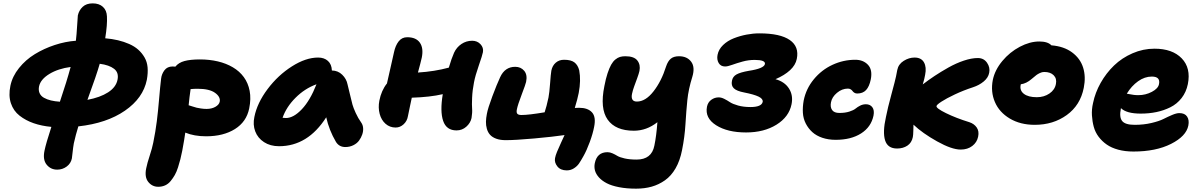

<svg xmlns="http://www.w3.org/2000/svg" viewBox="-20 -817 7170 1144"><path d="M320.8 193.8Q282.2 193.8 258.1 164.3Q233.9 134.8 245.1 81.1Q253.9 37.6 286.1 -61Q228 -66.4 180.7 -82.8Q133.3 -99.1 96.7 -127.7Q60.1 -156.2 44.9 -201.9Q29.8 -247.6 42 -306.2Q53.7 -362.3 93.3 -411.6Q132.8 -460.9 187.5 -494.4Q242.2 -527.8 305.9 -548.8Q369.6 -569.8 432.1 -574.2Q436.5 -610.8 439.5 -662.6Q442.4 -714.4 443.8 -725.1Q450.7 -755.9 472.7 -776.4Q494.6 -796.9 532.2 -796.9Q570.8 -796.9 593.3 -776.1Q615.7 -755.4 617.2 -719.2Q620.1 -669.9 606.9 -588.9Q647.9 -585.4 683.1 -577.1Q718.3 -568.8 749.8 -554.9Q781.2 -541 803.5 -521.2Q825.7 -501.5 841.1 -475.1Q856.4 -448.7 859.4 -415.8Q862.3 -382.8 855 -341.8Q833 -232.4 724.4 -157.5Q615.7 -82.5 446.8 -64Q431.2 -14.2 419.9 37.1Q415.5 61.5 412.4 92Q409.2 122.6 408.2 127Q402.3 156.7 377.4 175.3Q352.5 193.8 320.8 193.8ZM680.2 -341.8Q689 -384.3 659.7 -407Q630.4 -429.7 574.2 -437Q556.2 -372.6 501 -222.2Q576.7 -236.3 624 -266.8Q671.4 -297.4 680.2 -341.8ZM212.9 -303.2Q208 -279.8 215.8 -262.2Q223.6 -244.6 241.9 -234.4Q260.3 -224.1 283.7 -218.5Q307.1 -212.9 336.9 -210.9Q378.4 -334 400.9 -418Q326.7 -408.2 274.4 -376.5Q222.2 -344.7 212.9 -303.2Z M922.9 295.9Q886.7 295.9 863.5 267.1Q840.3 238.3 851.1 186Q857.4 154.3 872.1 110.1Q886.7 65.9 893.1 33.2Q906.7 -33.7 914.3 -94.2Q921.9 -154.8 928 -227.5Q934.1 -300.3 939.9 -348.1Q942.9 -375.5 959.7 -398.2Q976.6 -420.9 1008.8 -420.9Q1020 -420.9 1024.9 -419.9Q1043.9 -443.8 1079.3 -453.4Q1114.7 -462.9 1170.9 -462.9Q1228 -462.9 1277.8 -451.2Q1327.6 -439.5 1367.4 -416Q1407.2 -392.6 1432.9 -357.4Q1458.5 -322.3 1467.5 -275.6Q1476.6 -229 1464.8 -170.9Q1448.7 -91.3 1379.9 -48.1Q1311 -4.9 1208 -4.9Q1137.2 -4.9 1084 -26.9Q1078.6 13.2 1065.9 81.1Q1060.1 110.4 1054.7 131.6Q1049.3 152.8 1040.8 179.9Q1032.2 207 1021.5 225.8Q1010.7 244.6 996.8 261.7Q982.9 278.8 964.1 287.4Q945.3 295.9 922.9 295.9ZM1157.7 -288.1Q1135.3 -288.1 1115.7 -286.1Q1108.4 -236.8 1104 -189.9Q1105.5 -189.5 1124.8 -183.3Q1144 -177.2 1151.6 -175.3Q1159.2 -173.3 1176.8 -170.7Q1194.3 -168 1210.9 -168Q1241.2 -168 1263.2 -180.4Q1285.2 -192.9 1289.1 -210.9Q1294.9 -239.7 1261.2 -263.9Q1227.5 -288.1 1157.7 -288.1Z M1642.6 54.2Q1590.3 54.2 1553 29.8Q1515.6 5.4 1500.7 -34.4Q1485.8 -74.2 1495.6 -120.1Q1512.2 -203.6 1574.5 -286.4Q1636.7 -369.1 1719.5 -421.6Q1802.2 -474.1 1875.5 -474.1Q1911.6 -474.1 1933.8 -454.1Q1956.1 -434.1 1957.5 -397Q1993.7 -396.5 2019 -371.8Q2044.4 -347.2 2050.8 -314Q2055.7 -295.9 2065.2 -254.4Q2074.7 -212.9 2080.1 -193.8Q2085.4 -174.8 2099.4 -144Q2113.3 -113.3 2132.8 -85.9Q2142.1 -72.8 2143.6 -54Q2145 -35.2 2138.4 -15.9Q2131.8 3.4 2119.4 20.5Q2106.9 37.6 2085.2 48.3Q2063.5 59.1 2037.6 59.1Q2001 59.1 1981.9 28.8Q1940.4 -42 1923.8 -118.2Q1814 54.2 1642.6 54.2ZM1683.6 -113.8Q1729 -113.8 1778.6 -166.3Q1828.1 -218.8 1865.7 -314.9Q1795.9 -289.6 1741 -234.6Q1686 -179.7 1663.6 -115.2Q1672.4 -113.8 1683.6 -113.8Z M2337.4 -57.1Q2302.7 -57.1 2277.3 -79.3Q2252 -101.6 2242.2 -138.4Q2232.4 -175.3 2240.2 -216.8Q2252 -277.8 2285.6 -319.8Q2293.5 -355.5 2308.1 -419.2Q2322.8 -482.9 2327.6 -505.9Q2335.9 -545.4 2355.2 -570.3Q2374.5 -595.2 2406.2 -595.2Q2459 -595.2 2481.7 -562.7Q2504.4 -530.3 2493.2 -474.1Q2486.3 -443.4 2470.2 -384.8Q2569.8 -391.1 2654.3 -414.1Q2670.4 -469.2 2685.5 -502.9Q2700.7 -535.6 2729.5 -554.9Q2758.3 -574.2 2793.5 -574.2Q2823.7 -574.2 2843 -553.5Q2862.3 -532.7 2857.4 -505.9Q2854 -487.3 2833 -427.2Q2812 -367.2 2804.2 -326.2Q2794.9 -279.3 2793 -234.9Q2791 -190.4 2793 -168.7Q2794.9 -147 2789.6 -113.8Q2783.2 -84 2758.3 -62Q2733.4 -40 2700.2 -40Q2639.6 -40 2620.4 -96.9Q2601.1 -153.8 2618.2 -255.9Q2542.5 -238.3 2433.6 -234.9Q2431.2 -223.6 2423.1 -185.5Q2415 -147.5 2410.6 -125Q2405.8 -95.7 2384.8 -76.4Q2363.8 -57.1 2337.4 -57.1Z M3356.9 198.2Q3319.8 198.2 3301 174.6Q3282.2 150.9 3287.1 125Q3290 109.4 3298.8 87.9Q3307.6 66.4 3323.2 32.5Q3338.9 -1.5 3343.8 -12.2Q3274.9 -2 3162.6 8.1Q3050.3 18.1 2993.2 18.1Q2960 18.1 2936.3 9.3Q2912.6 0.5 2899.7 -14.2Q2886.7 -28.8 2880.9 -49.6Q2875 -70.3 2875.5 -91.8Q2876 -113.3 2880.9 -138.2Q2886.7 -171.4 2913.6 -243.2Q2940.4 -314.9 2960 -356.9Q2988.3 -418.9 3049.8 -418.9Q3083.5 -418.9 3103.5 -395Q3123.5 -371.1 3114.7 -329.1Q3112.3 -316.4 3088.6 -254.2Q3064.9 -191.9 3060.1 -167Q3055.7 -147.9 3061.8 -139.9Q3067.9 -131.8 3086.9 -131.8Q3130.4 -131.8 3225.1 -147.9Q3236.8 -182.6 3248 -235.8Q3253.4 -262.7 3257.6 -319.8Q3261.7 -377 3265.1 -396Q3271 -425.8 3291.3 -443.4Q3311.5 -460.9 3340.8 -460.9Q3382.3 -460.9 3402.8 -445.1Q3423.3 -429.2 3431.2 -397.9Q3442.4 -338.4 3428.2 -263.2Q3421.4 -228 3404.8 -173.8Q3413.6 -174.8 3430.2 -174.8Q3482.4 -174.8 3507.3 -147.5Q3532.2 -120.1 3520 -61Q3512.7 -21.5 3494.1 29.1Q3475.6 79.6 3456.1 113.8Q3440.4 142.1 3429.4 158Q3418.5 173.8 3399.4 186Q3380.4 198.2 3356.9 198.2Z M3770 307.1Q3713.4 307.1 3668.5 298.3Q3623.5 289.6 3595 274.7Q3566.4 259.8 3548.6 240Q3530.8 220.2 3525.1 199Q3519.5 177.7 3523.9 155.8Q3537.1 89.8 3599.6 89.8Q3614.3 89.8 3629.6 96.7Q3645 103.5 3658.4 111.8Q3671.9 120.1 3701.9 127Q3731.9 133.8 3772.9 133.8Q3862.8 133.8 3878.9 50.8Q3891.1 -7.8 3897 -88.9Q3832.5 -38.1 3756.8 -38.1Q3647.5 -38.1 3600.6 -104.2Q3553.7 -170.4 3581.1 -304.2Q3589.4 -348.1 3599.9 -379.9Q3610.4 -411.6 3621.3 -431.2Q3632.3 -450.7 3646.2 -462.2Q3660.2 -473.6 3674.1 -477.8Q3688 -481.9 3706.1 -481.9Q3757.8 -481.9 3777.6 -456.5Q3797.4 -431.2 3790 -394Q3786.6 -378.4 3776.6 -351.1Q3766.6 -323.7 3758.5 -301.8Q3750.5 -279.8 3745.8 -258.1Q3741.2 -236.3 3748 -224.1Q3754.9 -211.9 3774.9 -211.9Q3826.2 -211.9 3873.5 -272.2Q3920.9 -332.5 3948.7 -420.9Q3959.5 -453.1 3977.1 -467.5Q3994.6 -481.9 4025.9 -481.9Q4073.7 -481.9 4098.1 -449.5Q4122.6 -417 4105 -358.9Q4082 -285.6 4075.4 -220.2Q4068.8 -154.8 4064.2 -77.6Q4059.6 -0.5 4043.9 77.1Q4031.7 140.1 4005.4 185.8Q3979 231.4 3942.1 257.3Q3905.3 283.2 3862.8 295.2Q3820.3 307.1 3770 307.1Z M4425.3 -27.8Q4314.5 -27.8 4246.8 -70.8Q4179.2 -113.8 4192.4 -181.2Q4197.8 -207.5 4217.8 -222.2Q4237.8 -236.8 4262.2 -236.8Q4277.8 -236.8 4295.7 -227.8Q4313.5 -218.8 4329.6 -208Q4345.7 -197.3 4377.9 -188.2Q4410.2 -179.2 4451.2 -179.2Q4517.6 -179.2 4524.4 -210Q4527.3 -228 4500.2 -241.2Q4473.1 -254.4 4413.6 -266.1Q4369.6 -274.4 4352.5 -290.8Q4335.4 -307.1 4341.3 -335.9Q4345.7 -360.8 4368.4 -373.5Q4391.1 -386.2 4441.4 -395Q4531.7 -408.7 4537.6 -435.1Q4542.5 -460 4476.6 -460Q4439.9 -460 4404.5 -450.2Q4369.1 -440.4 4342.5 -430.7Q4315.9 -420.9 4300.3 -420.9Q4274.4 -420.9 4262.2 -441.4Q4250 -461.9 4255.4 -490.2Q4261.7 -522.9 4288.3 -548.6Q4314.9 -574.2 4352.3 -588.9Q4389.6 -603.5 4428.5 -610.8Q4467.3 -618.2 4504.4 -618.2Q4628.9 -618.2 4685.8 -578.6Q4742.7 -539.1 4727.5 -465.8Q4720.2 -429.2 4687.3 -398.7Q4654.3 -368.2 4600.6 -345.2Q4655.3 -330.1 4681.2 -289.3Q4707 -248.5 4696.3 -195.8Q4681.2 -120.6 4606.7 -74.2Q4532.2 -27.8 4425.3 -27.8Z M4959.5 16.1Q4915.5 16.1 4879.6 3.9Q4843.8 -8.3 4820.1 -29.8Q4796.4 -51.3 4781.2 -80.6Q4766.1 -109.9 4763.9 -144.5Q4761.7 -179.2 4768.6 -217.8Q4782.7 -288.6 4829.1 -344.7Q4875.5 -400.9 4940.4 -430.9Q5005.4 -460.9 5076.2 -460.9Q5123 -460.9 5151.4 -431.2Q5179.7 -401.4 5168.5 -344.2Q5159.7 -301.3 5140.4 -280.5Q5121.1 -259.8 5087.4 -259.8Q5077.6 -259.8 5070.6 -264.4Q5063.5 -269 5059.8 -274.4Q5056.2 -279.8 5049.1 -284.4Q5042 -289.1 5032.2 -289.1Q4997.1 -289.1 4967 -263.9Q4937 -238.8 4931.2 -207Q4925.8 -178.7 4938 -161.4Q4950.2 -144 4981.4 -144Q5015.6 -144 5040.8 -152.1Q5065.9 -160.2 5077.6 -169.9Q5089.4 -179.7 5105.2 -187.7Q5121.1 -195.8 5139.2 -195.8Q5164.6 -195.8 5177.7 -178Q5190.9 -160.2 5184.6 -127.9Q5170.4 -60.1 5110.6 -22Q5050.8 16.1 4959.5 16.1Z M5325.2 67.9Q5269 67.9 5253.7 19.3Q5238.3 -29.3 5258.8 -120.1Q5269 -172.9 5291.5 -255.4Q5314 -337.9 5318.8 -361.8Q5323.7 -389.2 5326.2 -399.9Q5333 -434.6 5364.5 -454.3Q5396 -474.1 5429.2 -474.1Q5469.2 -474.1 5485.4 -445.3Q5501.5 -416.5 5492.2 -371.1Q5488.8 -349.1 5478 -314Q5512.2 -340.3 5548.6 -364.5Q5585 -388.7 5630.9 -414.6Q5676.8 -440.4 5722.9 -455.8Q5769 -471.2 5806.2 -471.2Q5841.8 -471.2 5861.1 -443.1Q5880.4 -415 5874 -383.8Q5868.7 -354.5 5841.6 -331.8Q5814.5 -309.1 5776.9 -296.9Q5721.2 -278.8 5669.4 -254.4Q5617.7 -230 5589.4 -211.4Q5561 -192.9 5560.1 -185.1Q5556.6 -172.4 5616.7 -142.8Q5676.8 -113.3 5755.9 -88.9Q5784.2 -79.6 5799.6 -57.4Q5814.9 -35.2 5808.1 -2.9Q5801.3 31.2 5773.2 52.7Q5745.1 74.2 5704.1 74.2Q5650.9 74.2 5563.5 25.4Q5476.1 -23.4 5422.9 -74.2Q5422.4 -64.9 5421.9 -38.6Q5421.4 -12.2 5418.9 0Q5412.1 33.7 5386.5 50.8Q5360.8 67.9 5325.2 67.9Z M6145.5 -73.2Q6059.6 -73.2 5996.8 -110.6Q5934.1 -147.9 5908 -209Q5881.8 -270 5895.5 -340.8Q5907.7 -399.9 5952.1 -453.4Q5996.6 -506.8 6056.4 -538.3Q6116.2 -569.8 6172.4 -569.8Q6223.1 -569.8 6244.6 -546.9Q6318.8 -541 6367.7 -504.9Q6416.5 -468.8 6433.6 -414.3Q6450.7 -359.9 6437.5 -293.9Q6417 -189.9 6336.2 -131.6Q6255.4 -73.2 6145.5 -73.2ZM6061.5 -311Q6054.7 -277.8 6080.8 -257.8Q6106.9 -237.8 6157.7 -237.8Q6200.7 -237.8 6232.9 -259.8Q6265.1 -281.7 6271.5 -316.9Q6277.8 -348.6 6258.3 -368.4Q6238.8 -388.2 6201.7 -388.2Q6189 -388.2 6175.8 -381.8Q6162.6 -375.5 6155 -369.6Q6147.5 -363.8 6126.5 -346.2Q6095.7 -319.3 6062.5 -314.9Q6062.5 -314.5 6062 -313Q6061.5 -311.5 6061.5 -311Z M6733.4 85.9Q6684.1 85.9 6643.3 75Q6602.5 64 6574.5 44.4Q6546.4 24.9 6526.1 -2Q6505.9 -28.8 6497.1 -61Q6488.3 -93.3 6486.1 -129.4Q6483.9 -165.5 6492.7 -203.1Q6505.4 -265.1 6538.1 -323.2Q6570.8 -381.3 6617.9 -426.8Q6665 -472.2 6728 -499.5Q6791 -526.9 6858.4 -526.9Q6965.8 -526.9 7021.2 -469.2Q7076.7 -411.6 7057.6 -315.9Q7047.9 -268.1 7020.3 -232.7Q6992.7 -197.3 6953.1 -177.7Q6913.6 -158.2 6869.9 -149.2Q6826.2 -140.1 6776.9 -140.1Q6691.4 -140.1 6658.7 -172.9V-170.9Q6647.9 -118.7 6666.3 -95.9Q6684.6 -73.2 6740.7 -73.2Q6794.4 -73.2 6840.8 -84.2Q6887.2 -95.2 6912.6 -108.2Q6938 -121.1 6963.9 -132.1Q6989.7 -143.1 7006.8 -143.1Q7039.6 -143.1 7053.2 -122.3Q7066.9 -101.6 7060.5 -68.8Q7047.9 -5.4 6957.5 40.3Q6867.2 85.9 6733.4 85.9ZM6842.8 -360.8Q6800.3 -360.8 6761 -332.8Q6721.7 -304.7 6693.8 -258.8Q6698.7 -258.3 6710.2 -255.9Q6721.7 -253.4 6734.9 -251.7Q6748 -250 6762.7 -250Q6805.7 -250 6843.3 -269.8Q6880.9 -289.6 6885.7 -315.9Q6895 -360.8 6842.8 -360.8Z"/></svg>

Font: Shantell Sans Irregular Bouncy
Style: Italic
Weight: 800
Italic angle: -11.31°
Designer: Stephen Nixon, Anya Danilova, Shantell Martin
Foundry: Arrow Type
Version: Version 1.006;[9816181b4]